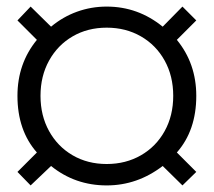

<svg xmlns="http://www.w3.org/2000/svg" viewBox="-20 -644 649 583"><path d="M33 -122 92 -181Q33 -248 33 -353Q33 -451 92 -523L33 -582L73 -624L135 -563Q171 -593 214 -608.5Q257 -624 304 -624Q399 -624 474 -563L534 -624L576 -582L517 -523Q576 -451 576 -353Q576 -248 517 -181L576 -122L534 -81L474 -140Q397 -81 304 -81Q208 -81 135 -140L73 -81ZM506 -353Q506 -413 480 -460Q454 -507 408 -533.5Q362 -560 304 -560Q246 -560 200.5 -533.5Q155 -507 129 -460Q103 -413 103 -353Q103 -293 129 -246Q155 -199 200.5 -172.5Q246 -146 304 -146Q362 -146 408 -172.5Q454 -199 480 -246Q506 -293 506 -353Z"/></svg>

Font: Krub
Style: Regular
Weight: 400
Designer: Ekaluck Peanpanawate
Foundry: Cadson Demak Co.,Ltd.
Version: Version 1.000; ttfautohint (v1.6)